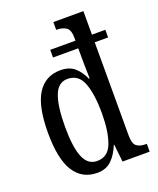

<svg xmlns="http://www.w3.org/2000/svg" viewBox="-142 -847 778 943"><g transform="rotate(-20 246.5 -375.0)"><path d="M203 10Q124 10 82.5 -55Q41 -120 41 -257Q41 -396 82.5 -461Q124 -526 203 -526Q249 -526 276.5 -502Q304 -478 321 -439H325Q325 -442 324.5 -461.5Q324 -481 323.5 -504Q323 -527 323 -542V-597H191V-637H323V-650Q323 -694 303.5 -706.5Q284 -719 258 -719H252V-760H409V-637H479V-597H409V-111Q409 -67 426 -54Q443 -41 471 -41H479V0H337L327 -92H325Q306 -45 277.5 -17.5Q249 10 203 10ZM222 -45Q279 -45 301 -104Q323 -163 323 -257Q323 -357 301 -415.5Q279 -474 221 -474Q172 -474 151 -418.5Q130 -363 130 -256Q130 -151 151.5 -98Q173 -45 222 -45Z"/></g></svg>

Font: Noto Serif Khmer ExtraCondensed
Style: Regular
Weight: 400
Width: 2
Designer: Danh Hong and the Monotype Design Team
Foundry: Monotype Imaging Inc.
Version: Version 2.004; ttfautohint (v1.8.4.7-5d5b)